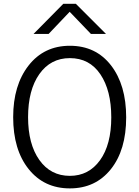

<svg xmlns="http://www.w3.org/2000/svg" viewBox="-20 -995 749 1032"><path d="M50.8 0ZM50.8 -365.2Q50.8 -537.1 133.8 -643.1Q216.8 -749 355.5 -749Q495.1 -749 576.7 -643.6Q658.2 -538.1 658.2 -364.3Q658.2 -188.5 575.7 -85.4Q493.2 17.6 355.5 17.6Q216.8 17.6 133.8 -86.4Q50.8 -190.4 50.8 -365.2ZM130.9 -365.2Q130.9 -220.7 191.4 -135.3Q252 -49.8 355.5 -49.8Q457 -49.8 517.6 -133.8Q578.1 -217.8 578.1 -364.3Q578.1 -508.8 519.5 -595.7Q460.9 -682.6 355.5 -682.6Q252 -682.6 191.4 -596.7Q130.9 -510.7 130.9 -365.2ZM160.2 -812.5 320.3 -974.6H387.7L549.8 -812.5H468.8L354.5 -931.6L241.2 -812.5Z"/></svg>

Font: Batunionen A1
Style: Regular
Weight: 400
Designer: HanYang I&C Co.,Ltd.
Foundry: HanYang I&C Co.,Ltd.
Version: Version 2.50; ttfautohint (v1.6)